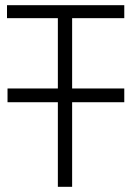

<svg xmlns="http://www.w3.org/2000/svg" viewBox="-20 -720 507 740"><path d="M9 -379V-326H459V-379ZM258 -650H459V-700H7V-650H203V0H258Z"/></svg>

Font: AdventPro_ExpandedRegular
Style: ExpandedRegular
Weight: 400
Width: 7
Designer: VivaRado, Andreas Kalpakidis
Foundry: VivaRado, Andreas Kalpakidis
Version: Version 3.000